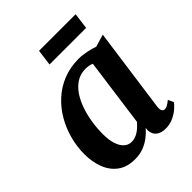

<svg xmlns="http://www.w3.org/2000/svg" viewBox="-210 -866 999 999"><g transform="rotate(-45 290.0 -366.5)"><path d="M475.9 -103.1Q473.2 -81.8 479.1 -73.2Q485 -64.6 494.9 -64.6Q502.8 -64.6 513.2 -69.9Q523.5 -75.2 539.7 -88.4L553.7 -57.5Q548.7 -49.7 531.3 -33.4Q513.9 -17.1 486.8 -3.6Q459.7 10 425.1 10Q394.9 10 375 -4.8Q355.1 -19.6 353.5 -50.7L355.3 -66.7Q339 -47.8 316.7 -30.2Q294.4 -12.5 265.8 -1.3Q237.2 10 201.1 10Q142.8 10 105.4 -17.8Q68 -45.6 50.3 -92.4Q32.5 -139.1 32.5 -195.4Q32.5 -249.6 46.7 -303.2Q60.8 -356.9 88.2 -404.5Q115.7 -452.2 155.8 -489.1Q195.9 -525.9 247.9 -547Q300 -568 363 -568Q389.5 -568 420.2 -561.5Q450.8 -555.1 472.2 -547.3L540.2 -567.7ZM396.6 -497Q386.1 -501.7 374.4 -503.8Q362.7 -505.8 350.6 -505.8Q313.6 -505.8 284.9 -487.6Q256.3 -469.3 235.3 -438.2Q214.4 -407 200.9 -367.4Q187.3 -327.8 180.9 -285Q174.4 -242.2 174.4 -201.1Q174.4 -158.3 184.2 -128.1Q194 -97.9 211.6 -82.2Q229.3 -66.5 252.9 -66.5Q267.7 -66.5 280.8 -71.4Q293.9 -76.2 305.4 -84.2Q317 -92.1 326.9 -101.7Q336.9 -111.2 345.2 -120.7ZM246.3 -742.8H515.5L504 -653.8H234.6Z"/></g></svg>

Font: Merriweather Light
Style: Italic
Weight: 300
Italic angle: -7.8°
Designer: Eben Sorkin
Foundry: Eben Sorkin
Version: Version 2.101